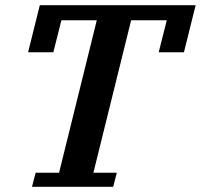

<svg xmlns="http://www.w3.org/2000/svg" viewBox="-20 -718 772 738"><path d="M117 -54H207L352 -640H216L185 -517H88L133 -698H732L687 -517H590L621 -640H484L339 -54H429L415 0H103Z"/></svg>

Font: IBM Plex Serif SemiBold
Style: Italic
Weight: 600
Italic angle: -14°
Designer: Mike Abbink, Paul van der Laan, Pieter van Rosmalen
Foundry: Bold Monday
Version: Version 2.5